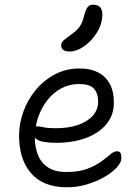

<svg xmlns="http://www.w3.org/2000/svg" viewBox="-20 -786 595 816"><path d="M265 10Q212 10 173.5 -6Q135 -22 110 -52Q85 -82 73 -122Q61 -162 61 -210Q61 -260 79 -310.5Q97 -361 131 -402.5Q165 -444 212.5 -469.5Q260 -495 319 -495Q363 -495 395.5 -479Q428 -463 446 -430.5Q464 -398 464 -349Q464 -309 445.5 -277.5Q427 -246 394 -224Q361 -202 316.5 -190.5Q272 -179 220 -179Q158 -179 135.5 -194Q113 -209 113 -227Q113 -238 118.5 -243.5Q124 -249 138 -249Q149 -249 166 -245Q183 -241 216 -241Q271 -241 311.5 -255Q352 -269 374.5 -294.5Q397 -320 397 -353Q397 -391 378.5 -410Q360 -429 316 -429Q275 -429 240.5 -410.5Q206 -392 181 -360Q156 -328 142 -287Q128 -246 128 -201Q128 -161 141 -128Q154 -95 183.5 -75Q213 -55 262 -55Q315 -55 350.5 -68.5Q386 -82 409.5 -99Q433 -116 448.5 -129.5Q464 -143 477 -143Q488 -143 492 -136Q496 -129 496 -114Q496 -96 476.5 -74.5Q457 -53 424 -34Q391 -15 350 -2.5Q309 10 265 10ZM274 -567Q258 -567 249 -574Q240 -581 240 -592Q240 -606 251.5 -615.5Q263 -625 284 -640Q311 -660 321 -676.5Q331 -693 338 -721Q345 -748 353.5 -757Q362 -766 374 -766Q396 -766 405.5 -755.5Q415 -745 415 -725Q415 -686 393 -649.5Q371 -613 338.5 -590Q306 -567 274 -567Z"/></svg>

Font: Shantell Sans Light
Style: Regular
Weight: 300
Designer: Stephen Nixon, Anya Danilova, Shantell Martin
Foundry: Arrow Type
Version: Version 1.011;[c5ecc13dd]